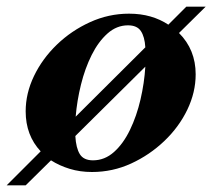

<svg xmlns="http://www.w3.org/2000/svg" viewBox="-54 -503 637 576"><path d="M-34 53 68 -49Q23 -97 23 -169Q23 -223 48 -275Q73 -327 116.5 -369Q160 -411 216 -436.5Q272 -462 333 -462Q368 -462 397.5 -453.5Q427 -445 451 -429L505 -483H563L483 -404Q533 -354 533 -280Q533 -226 508 -174Q483 -122 439 -80Q395 -38 339.5 -12.5Q284 13 222 13Q186 13 155 3.5Q124 -6 99 -22L23 53ZM225 -22Q260 -22 288 -47Q316 -72 336 -113.5Q356 -155 367.5 -204.5Q379 -254 382 -303L172 -95Q174 -59 185.5 -40.5Q197 -22 225 -22ZM173 -153 382 -361Q380 -393 368.5 -410Q357 -427 330 -427Q296 -427 268.5 -402.5Q241 -378 221 -338Q201 -298 189 -249.5Q177 -201 173 -153Z"/></svg>

Font: Libre Bodoni
Style: Bold Italic
Weight: 700
Italic angle: -13°
Version: Version 2.005;gftools[0.9.23]